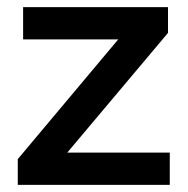

<svg xmlns="http://www.w3.org/2000/svg" viewBox="-20 -520 528 540"><path d="M30 0V-72.5L312.5 -409.2H45V-500H452.5V-427.5L169.2 -90.8H457.5V0Z"/></svg>

Font: Funnel Display Light Medium
Style: Regular
Weight: 500
Version: Version 1.000